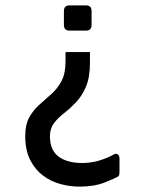

<svg xmlns="http://www.w3.org/2000/svg" viewBox="-20 -519 536 715"><path d="M239 -405Q218 -405 218 -426V-478Q218 -499 239 -499H300Q321 -499 321 -478V-426Q321 -405 300 -405ZM275 176Q241 176 205.5 166.5Q170 157 140.5 135Q111 113 92.5 77Q74 41 74 -12Q74 -56 89.5 -83Q105 -110 127 -129.5Q149 -149 171.5 -169Q194 -189 209 -217Q224 -245 224 -290V-325H315V-286Q315 -231 300 -196Q285 -161 263 -138Q241 -115 218.5 -97.5Q196 -80 181 -60.5Q166 -41 166 -12Q166 40 198 64Q230 88 286 88Q319 88 349 79Q379 70 400 58Q411 51 418 55.5Q425 60 425 72V119Q425 136 420 138Q409 145 370 160.5Q331 176 275 176Z"/></svg>

Font: Pitagon Sans Medium
Style: Regular
Weight: 500
Designer: Travis Tran
Foundry: Pitagon
Version: Version 1.001; ttfautohint (v1.8.4.7-5d5b);gftools[0.9.26]